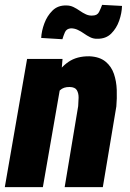

<svg xmlns="http://www.w3.org/2000/svg" viewBox="-33 -771 535 791"><path d="M214.4 -406.7 143.6 0H-13.2L78.6 -528.3H224.6ZM176.3 -280.3 148.4 -278.8Q151.4 -320.3 161.6 -366.5Q171.9 -412.6 192.9 -452.1Q213.9 -491.7 248.8 -515.9Q283.7 -540 335.9 -539.1Q377.4 -537.1 401.6 -517.3Q425.8 -497.6 436.3 -466.8Q446.8 -436 448 -400.6Q449.2 -365.2 446.3 -332.5L390.6 0H233.4L289.1 -334Q290.5 -350.6 290.8 -368.7Q291 -386.7 283.7 -399.4Q276.4 -412.1 253.9 -412.6Q229 -413.1 214.4 -399.4Q199.7 -385.7 192.4 -364.5Q185.1 -343.3 181.9 -320.6Q178.7 -297.9 176.3 -280.3ZM387.7 -751 469.7 -746.6Q468.8 -716.8 458 -685.8Q447.3 -654.8 425.3 -632.8Q403.3 -610.8 367.7 -611.3Q352.1 -610.8 338.4 -617.7Q324.7 -624.5 312.7 -633.1Q300.8 -641.6 287.4 -647.9Q273.9 -654.3 259.3 -654.3Q240.7 -652.8 234.4 -637.9Q228 -623 224.1 -609.4L136.7 -614.7Q138.2 -643.6 149.7 -674.6Q161.1 -705.6 183.3 -727.5Q205.6 -749.5 240.7 -748.5Q256.3 -748.5 269.8 -741.9Q283.2 -735.4 295.7 -726.6Q308.1 -717.8 321.5 -711.7Q335 -705.6 349.6 -707Q368.2 -707.5 375.2 -721.9Q382.3 -736.3 387.7 -751Z"/></svg>

Font: Roboto Condensed Black
Style: Italic
Weight: 900
Italic angle: -12°
Designer: Christian Robertson
Foundry: Google
Version: Version 3.008; 2023